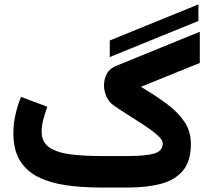

<svg xmlns="http://www.w3.org/2000/svg" viewBox="-20 -840 940 860"><path d="M471.7 -584.5V-658.7L868.7 -820.3V-746.1ZM553.2 0H429.7Q345.7 0 274.4 -10.5Q203.1 -21 150.6 -47.4Q98.1 -73.7 69.1 -121.3Q40 -168.9 40 -243.2Q40 -287.1 49.8 -328.9Q59.6 -370.6 74.2 -406.2L191.9 -361.8Q183.6 -338.9 175 -308.6Q166.5 -278.3 166.5 -251Q166.5 -202.1 202.6 -178.7Q238.8 -155.3 298.6 -148.2Q358.4 -141.1 429.7 -141.1H552.7Q630.9 -141.1 669.9 -152.1Q709 -163.1 709 -197.3Q709 -213.4 685.1 -234.6Q661.1 -255.9 625.2 -279.5Q589.4 -303.2 552 -326.4Q514.6 -349.6 487.3 -369.1Q467.3 -383.8 456.5 -408.2Q445.8 -432.6 445.8 -458Q445.8 -485.4 458.5 -509.3Q471.2 -533.2 498 -543.9L875 -697.8V-558.1L611.3 -451.2Q676.8 -412.1 727.1 -374.8Q777.3 -337.4 806.2 -294.4Q835 -251.5 835 -195.3Q835 -118.7 799.8 -76.2Q764.6 -33.7 701.2 -16.8Q637.7 0 553.2 0Z"/></svg>

Font: Vazirmatn FD NL ExtraBold
Style: Regular
Weight: 800
Designer: Saber Rastikerdar
Foundry: Saber Rastikerdar
Version: Version 33.003